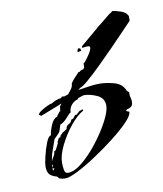

<svg xmlns="http://www.w3.org/2000/svg" viewBox="-58 -455 454 534"><g transform="rotate(-10 168.5 -188.0)"><path d="M85 30Q76 30 68 27L63 21Q48 17 42 10Q36 3 36 -13Q36 -20 40.5 -39.5Q45 -59 52 -77Q59 -95 66 -95Q67 -106 74 -123Q81 -140 92 -143V-144L101 -156H103L105 -171Q108 -172 110 -177L49 -153L43 -157Q44 -162 52.5 -167.5Q61 -173 70.5 -177.5Q80 -182 84 -182Q98 -191 111 -192L115 -196L121 -195L133 -199Q138 -205 143 -212Q148 -219 148 -227Q153 -235 159.5 -241.5Q166 -248 172 -255H175Q180 -260 186 -260L190 -265V-276L194 -279Q199 -285 207.5 -297.5Q216 -310 216 -317Q216 -321 209 -321Q200 -321 194 -319V-324L245 -367V-368Q258 -377 270 -387.5Q282 -398 295 -406Q306 -404 319 -399.5Q332 -395 337 -384V-371Q330 -364 313 -346Q296 -328 274 -305.5Q252 -283 230 -261.5Q208 -240 191.5 -226Q175 -212 169 -211L163 -206Q179 -208 193.5 -210.5Q208 -213 223 -213Q242 -213 264.5 -207Q287 -201 295 -181L301 -175V-165Q302 -161 303 -157Q304 -153 304 -149Q304 -138 299 -134.5Q294 -131 289 -130Q284 -129 284 -125L292 -122V-121Q292 -111 274.5 -93Q257 -75 230 -54Q203 -33 173.5 -13.5Q144 6 120 18Q96 30 85 30ZM180 -310 179 -313 182 -320 188 -319 190 -312ZM95 16Q113 16 136 -3Q159 -22 181 -50.5Q203 -79 217.5 -106.5Q232 -134 232 -150Q232 -171 212.5 -180Q193 -189 176 -189Q174 -189 168 -187Q162 -185 159 -184L157 -181Q146 -178 138.5 -169Q131 -160 131 -148Q127 -147 117.5 -135.5Q108 -124 97 -120L93 -108Q92 -101 85.5 -94.5Q79 -88 74 -83Q69 -68 63.5 -53Q58 -38 56 -22Q58 -29 62.5 -35.5Q67 -42 67 -49L72 -52L81 -70V-74L87 -85L90 -84L93 -91L98 -95V-96Q102 -98 105.5 -100.5Q109 -103 112 -105Q112 -113 120 -117Q128 -121 129 -128L135 -130L142 -139H146L156 -148L166 -151V-147Q148 -137 129 -113.5Q110 -90 96.5 -62.5Q83 -35 83 -14Q83 -7 84.5 4.5Q86 16 95 16ZM54 -5 57 -11V-13L55 -14ZM55 4V3L60 -3H59L54 -4Z"/></g></svg>

Font: Kolker Brush
Style: Regular
Weight: 400
Designer: Robert E. Leuschke
Foundry: Robert E. Leuschke
Version: Version 1.010; ttfautohint (v1.8.3)